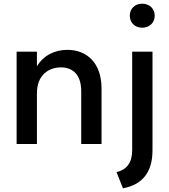

<svg xmlns="http://www.w3.org/2000/svg" viewBox="-20 -780 918 1040"><path d="M420 -285V0H530V-300C530 -440 450 -510 345 -510C279 -510 217 -482 180 -421V-500H70V0H180V-275C180 -375 245 -415 310 -415C375 -415 420 -375 420 -285ZM750 -630C790 -630 818 -657 818 -695C818 -733 790 -760 750 -760C711 -760 683 -733 683 -695C683 -657 711 -630 750 -630ZM611 152 646 240C758 219 806 146 806 34V-500H696V34C696 100 667 140 611 152Z"/></svg>

Font: Gully Medium
Style: Regular
Weight: 500
Designer: jaikishan Patel
Foundry: MagicType
Version: Version 1.000;Glyphs 3.2 (3242)